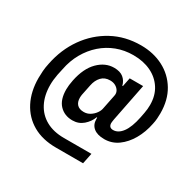

<svg xmlns="http://www.w3.org/2000/svg" viewBox="-176 -901 1234 1215"><g transform="rotate(30 441.5 -294.0)"><path d="M575 121H377Q278 121 207.5 80.5Q137 40 99 -34Q61 -108 61 -206Q61 -230 63 -257Q65 -284 72 -316Q95 -431 157.5 -519.5Q220 -608 313 -658.5Q406 -709 521 -709Q612 -709 684.5 -671.5Q757 -634 799 -564Q841 -494 841 -397Q841 -379 839.5 -358.5Q838 -338 833 -316Q820 -250 789 -196Q758 -142 713.5 -110Q669 -78 614 -78Q563 -78 535.5 -100.5Q508 -123 508 -163Q508 -166 508 -168.5Q508 -171 508 -174H504Q490 -136 457.5 -108Q425 -80 380 -80Q322 -80 285.5 -118Q249 -156 249 -231Q249 -246 251 -263Q253 -280 257 -300Q277 -398 328.5 -449.5Q380 -501 444 -501Q488 -501 512.5 -481Q537 -461 545 -428H549L562 -492H660L606 -219Q605 -211 603.5 -203.5Q602 -196 602 -189Q602 -173 610 -164.5Q618 -156 634 -156Q671 -156 700 -195Q729 -234 745 -313L752 -349Q755 -364 756.5 -380Q758 -396 758 -410Q758 -479 726 -528.5Q694 -578 638.5 -604.5Q583 -631 510 -631Q445 -631 388.5 -609.5Q332 -588 286.5 -548Q241 -508 209.5 -452.5Q178 -397 165 -329L155 -283Q151 -262 149 -242.5Q147 -223 147 -205Q147 -129 176 -73Q205 -17 259.5 13Q314 43 390 43H591ZM416 -162Q441 -162 461.5 -175Q482 -188 495.5 -207Q509 -226 512 -245L533 -349Q537 -368 528.5 -383.5Q520 -399 503 -409Q486 -419 462 -419Q423 -419 399.5 -394Q376 -369 368 -329L352 -251Q351 -244 350.5 -239Q350 -234 350 -228Q350 -197 366.5 -179.5Q383 -162 416 -162Z"/></g></svg>

Font: IBM Plex Sans SemiBold
Style: Italic
Weight: 600
Italic angle: -11.31°
Designer: Mike Abbink, Paul van der Laan, Pieter van Rosmalen
Foundry: Bold Monday
Version: Version 3.201